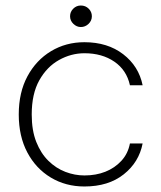

<svg xmlns="http://www.w3.org/2000/svg" viewBox="-20 -664 585 696"><path d="M286 12Q218 12 164 -20.5Q110 -53 79 -111.5Q48 -170 48 -249Q48 -329 79.5 -387.5Q111 -446 165 -478.5Q219 -511 286 -511Q370 -511 426.5 -467.5Q483 -424 497 -355H451Q439 -410 394.5 -440.5Q350 -471 286 -471Q238 -471 194 -446.5Q150 -422 122.5 -373Q95 -324 95 -249Q95 -191 111.5 -149.5Q128 -108 155.5 -81Q183 -54 217 -41Q251 -28 286 -28Q328 -28 362 -41.5Q396 -55 420 -81Q444 -107 451 -144H497Q484 -76 428.5 -32Q373 12 286 12ZM273 -566Q258 -566 246 -577.5Q234 -589 234 -605Q234 -621 245.5 -632.5Q257 -644 273 -644Q290 -644 301.5 -632.5Q313 -621 313 -605Q313 -589 301 -577.5Q289 -566 273 -566Z"/></svg>

Font: DM Sans 20pt ExtraLight
Style: Regular
Weight: 250
Version: Version 4.004;gftools[0.9.30]